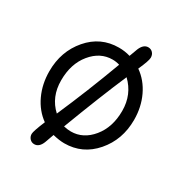

<svg xmlns="http://www.w3.org/2000/svg" viewBox="-159 -709 880 923"><g transform="rotate(30 281.0 -248.0)"><path d="M516 -250Q516 -140 449 -62.5Q382 15 281 15Q253 15 217 6L199 56Q185 91 158 91Q143 91 133 80Q123 69 123 54Q123 39 150 -26Q101 -61 73.5 -120Q46 -179 46 -250Q46 -360 112.5 -437.5Q179 -515 280 -515Q313 -515 343 -506Q348 -520 360 -552Q375 -587 401 -587Q416 -587 426 -576.5Q436 -566 436 -549Q436 -532 410 -474Q460 -439 488 -380Q516 -321 516 -250ZM382 -410Q321 -269 240 -55Q262 -50 280 -50Q348 -50 396.5 -109Q445 -168 445 -259Q445 -350 382 -410ZM179 -91Q253 -260 321 -444Q303 -450 282 -450Q214 -450 165.5 -391Q117 -332 117 -240Q117 -148 179 -91Z"/></g></svg>

Font: Delius
Style: Regular
Weight: 400
Designer: Natalia Raices
Foundry: Natalia Raices
Version: Version 1.001